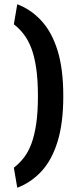

<svg xmlns="http://www.w3.org/2000/svg" viewBox="-20 -763 352 901"><path d="M61 118Q125 94 174 41.5Q223 -11 250 -98Q277 -185 277 -312Q277 -440 250 -526.5Q223 -613 174 -666Q125 -719 61 -743L45 -649Q71 -629 92 -601.5Q113 -574 127.5 -535.5Q142 -497 150 -442Q158 -387 158 -312Q158 -237 150 -182.5Q142 -128 127.5 -89Q113 -50 92 -23Q71 4 45 24Z"/></svg>

Font: Changa ExtraLight Medium
Style: Regular
Weight: 500
Version: Version 3.002; ttfautohint (v1.8.2)